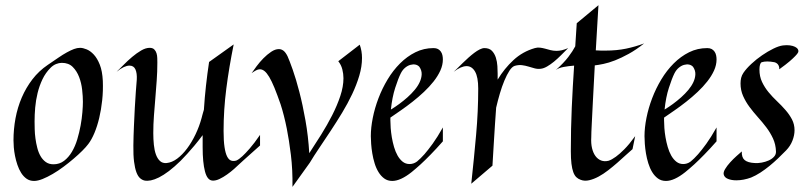

<svg xmlns="http://www.w3.org/2000/svg" viewBox="-20 -689 3135 743"><path d="M377.9 -376Q379.4 -337.9 375.5 -301.3Q371.6 -264.6 364 -232.7Q356.4 -200.7 345.5 -174.6Q334.5 -148.4 321.8 -131.8Q313.5 -120.6 298.6 -105.7Q283.7 -90.8 265.1 -75Q246.6 -59.1 225.6 -43.5Q204.6 -27.8 184.1 -15.9Q163.6 -3.9 144.8 3.7Q126 11.2 111.8 11.2Q95.2 11.2 83 2.7Q70.8 -5.9 62 -19.8Q53.2 -33.7 47.4 -51Q41.5 -68.4 38.1 -85.7Q34.7 -103 33.4 -118.9Q32.2 -134.8 32.2 -146Q32.2 -189 40 -231.2Q47.9 -273.4 64.2 -311.5Q80.6 -349.6 105.5 -382.1Q130.4 -414.6 165 -438Q187.5 -453.1 205.6 -465.6Q223.6 -478 238.8 -486.3Q253.9 -494.6 266.4 -499.3Q278.8 -503.9 290 -503.9Q300.8 -503.9 315.2 -498Q329.6 -492.2 343 -477.8Q356.4 -463.4 366.2 -438.7Q376 -414.1 377.9 -376ZM300.8 -294.9Q300.8 -315.4 297.9 -341.8Q294.9 -368.2 286.1 -391.1Q277.3 -414.1 261.5 -429.9Q245.6 -445.8 219.2 -445.8Q208.5 -445.8 197 -441.2Q185.5 -436.5 175.8 -426.8Q156.2 -407.2 144.3 -382.1Q132.3 -356.9 125.5 -329.1Q118.7 -301.3 116.2 -272.9Q113.8 -244.6 113.8 -219.2Q113.8 -206.1 114.3 -188.7Q114.7 -171.4 117.2 -153.1Q119.6 -134.8 124.3 -116.7Q128.9 -98.6 137 -84.7Q145 -70.8 157.2 -62Q169.4 -53.2 187 -53.2Q210.4 -53.2 228 -66.7Q245.6 -80.1 258.3 -101.6Q271 -123 279.1 -149.9Q287.1 -176.8 292 -203.6Q296.9 -230.5 298.8 -254.6Q300.8 -278.8 300.8 -294.9Z M986.3 -126Q962.9 -105.5 947.8 -91.6Q932.6 -77.6 922.9 -69.3Q911.6 -59.6 905.3 -53.2Q897.9 -45.9 885.5 -34.9Q873 -23.9 858.6 -13.7Q844.2 -3.4 829.3 3.7Q814.5 10.7 802.2 9.8Q782.2 8.8 773.2 -25.6Q764.2 -60.1 764.2 -119.1V-166Q747.1 -143.1 731.7 -124.8Q716.3 -106.4 704.6 -93.8Q690.9 -78.6 679.2 -66.9Q654.8 -43 633.8 -27.1Q612.8 -11.2 595.2 -2.4Q577.6 6.3 564 9Q550.3 11.7 540 9.8Q530.3 7.8 522 0.5Q513.7 -6.8 507.8 -22.5Q502 -38.1 498.8 -63.2Q495.6 -88.4 496.1 -126Q496.6 -163.6 498.3 -200.9Q500 -238.3 501.7 -272Q503.4 -305.7 505.6 -333.7Q507.8 -361.8 509.3 -380.9Q510.7 -405.3 504.2 -420.2Q497.6 -435.1 481 -435.1Q471.2 -435.1 459 -429.4Q446.8 -423.8 431.2 -411.1Q442.9 -422.4 458.5 -438.2Q474.1 -454.1 491.5 -468.8Q508.8 -483.4 526.4 -493.7Q543.9 -503.9 559.1 -503.9Q570.8 -503.9 576.9 -497.8Q583 -491.7 585.7 -482.9Q588.4 -474.1 588.6 -464.1Q588.9 -454.1 588.9 -446.8Q588.9 -411.6 586.4 -377.2Q584 -342.8 581.1 -308.8Q578.1 -274.9 575.7 -241.2Q573.2 -207.5 573.2 -173.8Q573.2 -150.4 575.4 -128.7Q577.6 -106.9 583.5 -90.8Q589.4 -74.7 599.4 -65.7Q609.4 -56.6 625 -58.1Q645.5 -60.1 665.8 -75.2Q686 -90.3 704.1 -114.5Q722.2 -138.7 736.8 -169.4Q751.5 -200.2 760.3 -232.9Q761.2 -236.8 762.7 -242.2Q763.7 -246.6 765.4 -252Q767.1 -257.3 769 -264.2Q772 -311.5 777.1 -357.4Q782.2 -403.3 789.1 -449.2L884.3 -517.1Q866.2 -427.7 855.7 -345.7Q845.2 -263.7 845.2 -182.1Q845.2 -143.6 848.9 -119.6Q852.5 -95.7 859.1 -83Q865.7 -70.3 875 -67.4Q884.3 -64.5 895 -67.9Q904.8 -72.3 918 -84.5Q929.2 -94.7 946.3 -114.3Q963.4 -133.8 986.3 -167ZM431.2 -411.1 428.2 -409.2Z M1178.7 -59.1 1111.8 34.2Q1112.8 -31.7 1105.7 -89.6Q1098.6 -147.5 1089.8 -191.4Q1079.6 -242.7 1065.9 -285.2Q1052.7 -323.2 1042 -349.4Q1031.2 -375.5 1021.7 -391.4Q1012.2 -407.2 1003.4 -414.1Q994.6 -420.9 985.8 -420.9Q978.5 -420.9 970.7 -416.7Q962.9 -412.6 953.6 -405.8Q960.9 -416.5 972.9 -432.6Q984.9 -448.7 999.3 -463.4Q1013.7 -478 1029.3 -488.5Q1044.9 -499 1059.1 -499Q1068.8 -499 1077.1 -492.7Q1085.4 -486.3 1092.8 -471.2Q1100.1 -455.1 1112.8 -419.2Q1125.5 -383.3 1138.4 -333.5Q1151.4 -283.7 1162.1 -222.9Q1172.9 -162.1 1176.8 -96.2Q1199.2 -130.4 1222.7 -167.7Q1246.1 -205.1 1265.4 -242.9Q1284.7 -280.8 1296.9 -317.4Q1309.1 -354 1309.1 -386.2Q1309.1 -403.3 1304.7 -420.7Q1300.3 -438 1289.1 -452.1L1372.1 -516.1Q1380.9 -491.7 1380.9 -464.8Q1380.9 -431.6 1370.4 -396.2Q1359.9 -360.8 1342.8 -324.7Q1325.7 -288.6 1304 -252.7Q1282.2 -216.8 1259.8 -182.9Q1237.3 -148.9 1216.1 -117.4Q1194.8 -85.9 1178.7 -59.1Z M1693.8 -142.1Q1668 -112.8 1646.2 -90.6Q1624.5 -68.4 1607.9 -53.2Q1588.4 -35.6 1572.8 -22.9Q1529.8 11.2 1498 11.2Q1480 11.2 1467 1.7Q1454.1 -7.8 1444.8 -22.9Q1435.5 -38.1 1429.7 -57.1Q1423.8 -76.2 1420.7 -95.5Q1417.5 -114.7 1416.3 -132.3Q1415 -149.9 1415 -162.1Q1415 -194.8 1422.6 -232.9Q1430.2 -271 1444.6 -308.8Q1459 -346.7 1480 -381.6Q1501 -416.5 1528.1 -443.6Q1555.2 -470.7 1587.6 -486.8Q1620.1 -502.9 1657.7 -502.9Q1668 -502.9 1674.8 -499.3Q1681.6 -495.6 1686 -489.3Q1690.4 -482.9 1692.1 -475.1Q1693.8 -467.3 1693.8 -459Q1693.8 -437.5 1684.1 -416Q1674.3 -394.5 1658 -373.8Q1641.6 -353 1620.6 -333.3Q1599.6 -313.5 1576.9 -295.7Q1554.2 -277.8 1531.7 -262.2Q1509.3 -246.6 1490.7 -233.9V-223.1Q1490.7 -210.9 1491.9 -193.6Q1493.2 -176.3 1496.3 -157.5Q1499.5 -138.7 1504.9 -120.1Q1510.3 -101.6 1518.6 -86.9Q1526.9 -72.3 1538.3 -63.2Q1549.8 -54.2 1564.9 -54.2Q1571.8 -54.2 1579.1 -56.4Q1586.4 -58.6 1593.8 -64Q1606.4 -74.2 1622.6 -92.3Q1636.2 -107.9 1654.3 -132.8Q1672.4 -157.7 1693.8 -195.8ZM1603 -430.2Q1597.2 -437 1587.9 -439Q1578.6 -440.9 1568.1 -438Q1557.6 -435.1 1547.6 -426.8Q1537.6 -418.5 1530.8 -404.8Q1521 -385.3 1509.3 -348.9Q1497.6 -312.5 1492.7 -265.1Q1508.3 -274.4 1524.9 -286.6Q1541.5 -298.8 1556.9 -312.5Q1572.3 -326.2 1584.7 -341.1Q1597.2 -356 1604.2 -371.3Q1611.3 -386.7 1611.8 -401.6Q1612.3 -416.5 1603 -430.2Z M1899.9 -271Q1897.5 -243.2 1895.5 -208.5Q1893.6 -178.7 1891.1 -137.9Q1888.7 -97.2 1885.7 -47.9L1803.7 22Q1814.5 -77.6 1822.5 -168Q1830.6 -258.3 1830.6 -346.2Q1830.6 -390.6 1818.4 -411.9Q1806.2 -433.1 1785.6 -433.1Q1764.2 -433.1 1735.8 -411.1Q1742.2 -417 1751.2 -426Q1760.3 -435.1 1770.8 -445.3Q1781.2 -455.6 1792.7 -465.8Q1804.2 -476.1 1815.2 -484.4Q1826.2 -492.7 1836.4 -497.8Q1846.7 -502.9 1854.5 -502.9Q1873.5 -502.9 1883.8 -492.2Q1894 -481.4 1898.9 -465.8Q1903.8 -450.2 1904.8 -433.1Q1905.8 -416 1905.8 -403.8V-380.9Q1931.6 -423.8 1967 -456.5Q2002.4 -489.3 2049.8 -502.9Q2060.1 -505.9 2069.8 -504.6Q2079.6 -503.4 2089.4 -500.7Q2099.1 -498 2110.1 -495.1Q2121.1 -492.2 2133.8 -492.2Q2143.6 -492.2 2154.3 -494.6Q2165 -497.1 2178.7 -502.9Q2164.6 -488.8 2150.9 -475.1Q2137.2 -461.4 2123.8 -450.4Q2110.4 -439.5 2097.4 -431.9Q2084.5 -424.3 2072.8 -422.9Q2060.1 -421.4 2048.6 -424.6Q2037.1 -427.7 2025.1 -431.4Q2013.2 -435.1 2000 -436.8Q1986.8 -438.5 1971.7 -434.1Q1961.4 -430.7 1951.4 -415.3Q1941.4 -399.9 1931.9 -377.2Q1922.4 -354.5 1914.3 -326.9Q1906.2 -299.3 1899.9 -272Z M2438 -162.1 2427.7 -111.8Q2416.5 -102.5 2401.6 -88.6Q2386.7 -74.7 2369.4 -59.6Q2352.1 -44.4 2333.5 -30Q2314.9 -15.6 2296.4 -5.6Q2277.8 4.4 2260 8.5Q2242.2 12.7 2227.1 6.8Q2217.3 3.4 2210.2 -3.4Q2203.1 -10.3 2198.5 -22.9Q2193.8 -35.6 2191.4 -55.4Q2189 -75.2 2189 -104Q2189 -190.9 2192.6 -272.7Q2196.3 -354.5 2201.7 -435.1Q2181.2 -433.6 2161.4 -429.9Q2141.6 -426.3 2130.9 -418Q2161.6 -445.3 2179.2 -468.5Q2196.8 -491.7 2206.1 -509.8L2211.9 -599.1L2295.9 -668.9L2285.6 -494.1Q2296.4 -493.2 2305.7 -493.2Q2314.9 -493.2 2323.7 -493.2Q2366.2 -493.2 2402.6 -500.7Q2439 -508.3 2472.7 -521Q2441.4 -496.1 2412.8 -480.5Q2384.3 -464.8 2359.9 -455.3Q2335.4 -445.8 2315.4 -441.7Q2295.4 -437.5 2281.7 -436Q2276.9 -348.1 2274.2 -293.7Q2271.5 -239.3 2270 -209.5Q2268.1 -174.3 2268.1 -158.2Q2266.6 -134.3 2271 -115.7Q2275.4 -97.2 2284.4 -85Q2293.5 -72.8 2306.4 -67.9Q2319.3 -63 2335 -66.9Q2347.2 -70.8 2363.3 -82.5Q2377 -92.3 2395.8 -111.1Q2414.6 -129.9 2438 -162.1ZM2130.9 -418 2127.9 -416Z M2752.9 -142.1Q2727.1 -112.8 2705.3 -90.6Q2683.6 -68.4 2667 -53.2Q2647.5 -35.6 2631.8 -22.9Q2588.9 11.2 2557.1 11.2Q2539.1 11.2 2526.1 1.7Q2513.2 -7.8 2503.9 -22.9Q2494.6 -38.1 2488.8 -57.1Q2482.9 -76.2 2479.7 -95.5Q2476.6 -114.7 2475.3 -132.3Q2474.1 -149.9 2474.1 -162.1Q2474.1 -194.8 2481.7 -232.9Q2489.3 -271 2503.7 -308.8Q2518.1 -346.7 2539.1 -381.6Q2560.1 -416.5 2587.2 -443.6Q2614.3 -470.7 2646.7 -486.8Q2679.2 -502.9 2716.8 -502.9Q2727.1 -502.9 2733.9 -499.3Q2740.7 -495.6 2745.1 -489.3Q2749.5 -482.9 2751.2 -475.1Q2752.9 -467.3 2752.9 -459Q2752.9 -437.5 2743.2 -416Q2733.4 -394.5 2717 -373.8Q2700.7 -353 2679.7 -333.3Q2658.7 -313.5 2636 -295.7Q2613.3 -277.8 2590.8 -262.2Q2568.4 -246.6 2549.8 -233.9V-223.1Q2549.8 -210.9 2551 -193.6Q2552.2 -176.3 2555.4 -157.5Q2558.6 -138.7 2564 -120.1Q2569.3 -101.6 2577.6 -86.9Q2585.9 -72.3 2597.4 -63.2Q2608.9 -54.2 2624 -54.2Q2630.9 -54.2 2638.2 -56.4Q2645.5 -58.6 2652.8 -64Q2665.5 -74.2 2681.6 -92.3Q2695.3 -107.9 2713.4 -132.8Q2731.4 -157.7 2752.9 -195.8ZM2662.1 -430.2Q2656.2 -437 2647 -439Q2637.7 -440.9 2627.2 -438Q2616.7 -435.1 2606.7 -426.8Q2596.7 -418.5 2589.8 -404.8Q2580.1 -385.3 2568.4 -348.9Q2556.6 -312.5 2551.8 -265.1Q2567.4 -274.4 2584 -286.6Q2600.6 -298.8 2616 -312.5Q2631.3 -326.2 2643.8 -341.1Q2656.2 -356 2663.3 -371.3Q2670.4 -386.7 2670.9 -401.6Q2671.4 -416.5 2662.1 -430.2Z M3068.8 -486.8Q3066.4 -481 3057.6 -472.2Q3050.3 -464.4 3035.9 -451.9Q3021.5 -439.5 2995.6 -420.9Q2996.1 -429.2 2993.4 -434.8Q2990.7 -440.4 2986.8 -443.4Q2982.4 -446.8 2977.1 -448.2Q2945.8 -454.1 2927.7 -448.2Q2923.3 -446.3 2921.1 -438.7Q2918.9 -431.2 2918.9 -419.9Q2918.9 -393.1 2929 -371.8Q2939 -350.6 2954.1 -332.3Q2969.2 -314 2986.8 -297.4Q3004.4 -280.8 3019.5 -263.4Q3034.7 -246.1 3044.7 -227.1Q3054.7 -208 3054.7 -185.1Q3054.7 -165.5 3046.6 -144.8Q3038.6 -124 3022 -106.9Q3007.8 -92.3 2991.5 -76.7Q2975.1 -61 2957.8 -46.9Q2940.4 -32.7 2922.4 -21Q2904.3 -9.3 2886.7 -2Q2856.9 8.8 2829.6 8.8Q2811 8.8 2797.4 3.4Q2783.7 -2 2780.8 -13.2Q2778.3 -22 2786.1 -34.9Q2793.9 -47.9 2805.7 -60.8Q2817.4 -73.7 2830.3 -85.2Q2843.3 -96.7 2850.6 -103Q2849.6 -79.6 2861.6 -69.6Q2873.5 -59.6 2899.9 -58.1Q2913.1 -57.1 2927.7 -59.8Q2942.4 -62.5 2954.8 -68.1Q2967.3 -73.7 2975.3 -82.5Q2983.4 -91.3 2982.9 -103Q2981.9 -130.4 2971.4 -153.1Q2960.9 -175.8 2945.6 -196Q2930.2 -216.3 2912.8 -235.6Q2895.5 -254.9 2880.6 -274.9Q2865.7 -294.9 2855.7 -317.4Q2845.7 -339.8 2845.7 -366.2Q2845.7 -377.4 2848.1 -387.7Q2850.6 -397.9 2856.9 -407.2Q2868.2 -423.8 2887.7 -441.9Q2907.2 -460 2929.2 -475.1Q2951.2 -490.2 2972.7 -500.7Q2994.1 -511.2 3009.8 -513.2Q3024.9 -515.1 3036.9 -513.4Q3048.8 -511.7 3056.6 -507.8Q3064.5 -503.9 3067.6 -498.3Q3070.8 -492.7 3068.8 -486.8Z"/></svg>

Font: Quintessential
Style: Regular
Weight: 400
Designer: Astigmatic (AOETI)
Foundry: Astigmatic (AOETI)
Version: Version 1.000